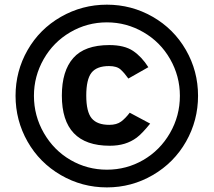

<svg xmlns="http://www.w3.org/2000/svg" viewBox="-20 -710 920 826"><path d="M439.9 96.2Q333 96.2 241.7 43.2Q150.4 -9.8 98.6 -100.8Q46.9 -191.9 46.9 -297.9Q46.9 -403.8 98.6 -494.4Q150.4 -585 241.9 -637.5Q333.5 -689.9 439.9 -689.9Q545.9 -689.9 636.7 -637.9Q727.5 -585.9 779.8 -495.1Q832 -404.3 832 -297.9Q832 -191.9 780.5 -101.1Q729 -10.3 637.7 43Q546.4 96.2 439.9 96.2ZM439.9 20Q524.4 20 596.4 -21.7Q668.5 -63.5 711.2 -137.5Q753.9 -211.4 753.9 -297.9Q753.9 -382.3 711.9 -455.8Q669.9 -529.3 596.9 -571.5Q523.9 -613.8 439.9 -613.8Q355 -613.8 282.2 -571.3Q209.5 -528.8 167.7 -455.3Q126 -381.8 126 -297.9Q126 -211.9 168.7 -137.7Q211.4 -63.5 283.4 -21.7Q355.5 20 439.9 20ZM452.1 -83Q246.1 -83 246.1 -298.8Q246.1 -404.8 295.2 -460.4Q344.2 -516.1 450.2 -516.1Q515.1 -516.1 552.5 -491Q589.8 -465.8 618.2 -420.9L532.2 -372.1Q516.1 -395 499.5 -410.4Q482.9 -425.8 449.2 -425.8Q396 -425.8 373.5 -397Q351.1 -368.2 351.1 -298.8Q351.1 -229 374.5 -200.9Q397.9 -172.9 450.2 -172.9Q481.9 -172.9 501 -187Q520 -201.2 538.1 -225.1L626 -178.2Q591.3 -135.3 568.1 -117.9Q544.9 -100.6 516.4 -91.8Q487.8 -83 452.1 -83Z"/></svg>

Font: Clear Sans
Style: Bold
Weight: 700
Foundry: Intel Corporation
Version: Version 1.00